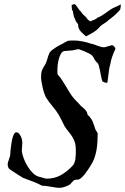

<svg xmlns="http://www.w3.org/2000/svg" viewBox="-20 -922 619 952"><path d="M189 -1Q165.5 -13.7 140.6 -22.7Q115.7 -31.7 90.8 -41.5Q89.8 -43.5 88.1 -44.4Q86.4 -45.4 85.9 -45.4Q82 -47.4 73.5 -53Q64.9 -58.6 55.4 -64.7Q45.9 -70.8 37.8 -76.2Q29.8 -81.5 27.3 -83.5Q22.9 -86.9 20.5 -93.5Q18.1 -100.1 18.1 -106.4Q18.1 -111.3 19.8 -117.4Q21.5 -123.5 23.7 -130.1Q25.9 -136.7 28.1 -143.1Q30.3 -149.4 30.8 -155.3Q30.8 -160.2 31.7 -170.4Q32.7 -180.7 34.2 -193.1Q35.6 -205.6 37.8 -218.5Q40 -231.4 43.2 -241.9Q46.4 -252.4 50.8 -259.3Q55.2 -266.1 60.5 -266.1Q67.9 -266.1 73.5 -260.3Q79.1 -254.4 83 -246.3Q86.9 -238.3 88.9 -229.7Q90.8 -221.2 90.8 -216.3Q90.8 -206.5 89.6 -196.8Q88.4 -187 88.4 -170.4Q90.8 -154.8 98.1 -135.3Q105.5 -115.7 116.7 -97.4Q127.9 -79.1 142.3 -64.7Q156.7 -50.3 173.8 -45.4Q175.8 -45.4 180.9 -43.9Q186 -42.5 191.7 -40.8Q197.3 -39.1 202.4 -37.6Q207.5 -36.1 210 -36.1Q250.5 -36.1 281.5 -53.5Q312.5 -70.8 339.4 -99.6Q345.7 -106 349.1 -115Q352.5 -124 354 -134.5Q355.5 -145 355.7 -156.2Q356 -167.5 356 -179.2Q356 -201.2 351.1 -216.3Q346.2 -231.4 338.4 -243.9Q330.6 -256.3 320.3 -268.6Q310.1 -280.8 299.3 -297.4Q298.8 -299.3 294.9 -307.1Q291 -314.9 286.4 -324Q281.7 -333 277.6 -340.8Q273.4 -348.6 272.5 -350.6Q258.3 -374 240.2 -395.3Q222.2 -416.5 207.5 -439.9Q203.1 -448.7 198.7 -461.9Q194.3 -475.1 191.2 -489.3Q188 -503.4 185.8 -516.8Q183.6 -530.3 183.6 -539.6Q183.6 -550.3 184.6 -557.9Q185.5 -565.4 187.7 -571.8Q189.9 -578.1 193.4 -584.5Q196.8 -590.8 202.1 -599.1Q207 -606.9 209.7 -614.3Q212.4 -621.6 214.6 -628.9Q216.8 -636.2 219 -643.8Q221.2 -651.4 225.1 -659.7Q228.5 -666 238 -673.6Q247.6 -681.2 258.5 -688Q269.5 -694.8 279.1 -699.7Q288.6 -704.6 292 -706.1Q293 -707 296.1 -709Q299.3 -710.9 303.5 -712.9Q307.6 -714.8 311.3 -716.8Q314.9 -718.8 316.4 -719.7Q324.2 -720.7 331.5 -720.9Q338.9 -721.2 346.7 -721.2Q365.7 -721.2 387.9 -717Q410.2 -712.9 428.7 -706.1Q437.5 -704.6 445.8 -701.7Q454.1 -698.7 462.4 -695.6Q470.7 -692.4 479.5 -689.9Q488.3 -687.5 498 -687.5L534.2 -697.8Q541 -697.8 546.6 -691.2Q552.2 -684.6 552.2 -679.2Q544.4 -663.6 537.1 -643.1Q529.8 -622.6 527.3 -605.5Q524.4 -596.2 522.7 -587.2Q521 -578.1 519.5 -567.1Q518.1 -556.2 516.6 -542.7Q515.1 -529.3 512.2 -511.2Q508.8 -511.7 506.3 -512Q503.9 -512.2 501.5 -512.7Q499 -513.2 495.8 -514.4Q492.7 -515.6 487.8 -518.6Q483.9 -529.3 481.2 -543.7Q478.5 -558.1 475.8 -571.8Q473.1 -585.4 470 -596.4Q466.8 -607.4 461.9 -611.8Q460.4 -611.8 458.7 -613.8Q457 -615.7 455.3 -618.2Q453.6 -620.6 451.9 -622.6Q450.2 -624.5 449.7 -625Q449.7 -626 448 -629.2Q446.3 -632.3 444.3 -636Q442.4 -639.6 440.2 -642.6Q438 -645.5 437 -646Q434.6 -649.9 424.1 -655.5Q413.6 -661.1 401.6 -666.3Q389.6 -671.4 379.4 -675Q369.1 -678.7 367.7 -678.2Q366.7 -678.2 363.3 -677.5Q359.9 -676.8 355.5 -675.8Q351.1 -674.8 347.2 -673.8Q343.3 -672.9 341.8 -672.4L297.9 -668.9Q287.6 -666 281.2 -654.1Q274.9 -642.1 271.2 -627.9Q267.6 -613.8 266.1 -599.9Q264.6 -585.9 264.6 -578.6Q264.6 -577.6 264.6 -574.2Q264.6 -570.8 264.6 -566.9Q264.6 -563 264.9 -559.1Q265.1 -555.2 265.6 -553.2Q277.8 -540 287.8 -524.7Q297.9 -509.3 307.4 -493.2Q316.9 -477.1 326.7 -461.2Q336.4 -445.3 348.6 -431.6Q350.1 -429.7 354.7 -425Q359.4 -420.4 364.7 -414.8Q370.1 -409.2 374.5 -404.5Q378.9 -399.9 379.9 -397.9Q383.8 -394.5 389.6 -389.9Q395.5 -385.3 400.9 -379.6Q406.2 -374 409.9 -367.4Q413.6 -360.8 413.6 -354Q423.8 -344.7 429.7 -336.4Q435.5 -328.1 439.5 -319.3Q443.4 -310.5 446.3 -301Q449.2 -291.5 453.1 -280.3L464.4 -261.2Q464.4 -240.7 463.1 -219.2Q461.9 -197.8 458.3 -177Q454.6 -156.2 447.5 -136.7Q440.4 -117.2 428.7 -99.6Q423.8 -92.3 417.2 -82Q410.6 -71.8 403.1 -62Q395.5 -52.2 387.2 -43.9Q378.9 -35.6 371.1 -32.2L348.6 -29.8Q347.7 -29.3 345 -26.6Q342.3 -23.9 338.9 -20.5Q335.4 -17.1 332.8 -14.2Q330.1 -11.2 330.1 -10.3Q326.7 -6.8 319.8 -3.4Q313 0 305.2 2.9Q297.4 5.9 289.8 7.6Q282.2 9.3 277.3 9.3Q266.1 9.3 255.4 7.6Q244.6 5.9 233.9 4.2Q223.1 2.4 211.9 0.7Q200.7 -1 189 -1ZM352.1 -828.6Q348.1 -834 346.4 -839.8Q344.7 -845.7 343.8 -852.1Q342.8 -857.9 341.8 -863.5Q340.8 -869.1 336.9 -874L335 -894.5Q335.9 -897.9 340.3 -898.9Q344.7 -899.9 347.2 -902.3L355.5 -897.9L369.1 -878.4Q371.6 -874.5 374.5 -871.3Q377.4 -868.2 380.9 -864.7Q383.3 -861.8 385 -858.6Q386.7 -855.5 390.1 -852.1Q394.5 -847.7 400.1 -843Q405.8 -838.4 409.7 -833Q412.1 -827.1 417.5 -823.5Q422.9 -819.8 427.2 -815.9Q439.9 -821.8 448.5 -824.7Q457 -827.6 463.4 -834.5Q475.6 -838.9 486.3 -845.7Q497.1 -852.5 507.3 -860.1Q517.6 -867.7 528.1 -874.8Q538.6 -881.8 550.8 -886.7Q557.6 -890.1 564.7 -893.1Q571.8 -896 579.1 -900.4Q579.1 -892.6 578.1 -886Q577.1 -879.4 575.7 -874Q562.5 -858.9 547.9 -845.9Q533.2 -833 517.6 -821.8Q512.2 -815.9 506.1 -812Q500 -808.1 493.9 -804.2Q487.8 -800.3 482.2 -796.1Q476.6 -792 472.2 -785.6Q458.5 -771 443.1 -761.7Q427.7 -752.4 406.2 -741.7L401.9 -746.1Q389.6 -755.9 380.4 -766.1Q371.1 -776.4 368.2 -789.6L367.2 -801.8Q363.8 -807.1 358.4 -813.5Q353 -819.8 352.1 -828.6Z"/></svg>

Font: IM FELL English
Style: Italic
Weight: 400
Italic angle: -18°
Designer: Igino Marini
Foundry: Igino Marini
Version: 3.00